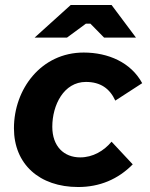

<svg xmlns="http://www.w3.org/2000/svg" viewBox="-20 -740 602 771"><path d="M294 11C380 11 454 -20 513 -80L428 -171C397 -134 353 -108 302 -108C237 -108 190 -152 190 -231C190 -318 236 -411 325 -411C384 -411 421 -384 443 -336L551 -406C506 -489 415 -529 316 -529C145 -529 36 -382 36 -225C36 -81 138 11 294 11ZM526 -589 428 -720H264L119 -589H249L325 -645H343L398 -589Z"/></svg>

Font: Fixel Display
Style: Bold Italic
Weight: 700
Italic angle: -10°
Designer: AlfaBravo + MacPaw
Foundry: Kyrylo Tkachov, Marchela Mozhyna, Serhii Makarenko, Maria Weinstein, Zakhar Kryvoshyya
Version: Version 1.210;Glyphs 3.2 (3217)